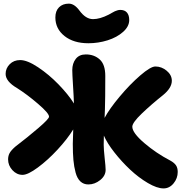

<svg xmlns="http://www.w3.org/2000/svg" viewBox="-20 -1008 1008 1065"><path d="M470.2 -768.1Q388.2 -768.1 337.6 -808.3Q287.1 -848.6 287.1 -911.1Q287.1 -947.3 307.4 -967.5Q327.6 -987.8 361.8 -987.8Q392.6 -987.8 420.9 -949.2Q455.6 -901.9 496.1 -901.9Q534.2 -901.9 583 -926.8Q588.4 -929.7 599.9 -936.3Q611.3 -942.9 616.7 -945.3Q622.1 -947.8 630.6 -950.4Q639.2 -953.1 647 -953.1Q671.4 -953.1 684.1 -938.5Q696.8 -923.8 696.8 -897Q696.8 -861.3 662.8 -831.1Q628.9 -800.8 576.9 -784.4Q524.9 -768.1 470.2 -768.1ZM105 -38.1Q72.8 -38.1 48.8 -64.2Q24.9 -90.3 24.9 -124Q24.9 -142.6 32.7 -157.7Q40.5 -172.9 64 -193.8Q134.8 -248 193.4 -298.3Q252 -348.6 252 -360.8Q252 -379.9 190.9 -432.1Q129.9 -484.4 75.2 -519Q11.2 -556.2 11.2 -598.1Q11.2 -628.9 33.9 -651.9Q56.6 -674.8 91.8 -674.8Q131.3 -674.8 191.4 -634.8Q251.5 -594.7 304.9 -539.6Q358.4 -484.4 390.1 -434.1Q389.2 -468.3 385 -533.7Q380.9 -599.1 380.9 -619.1Q380.9 -656.2 400.1 -681.2Q419.4 -706.1 456.1 -706.1Q502.4 -706.1 533.2 -678.2Q564 -650.4 564 -586.9Q564 -457.5 562 -401.9Q560.1 -367.7 560.1 -354Q586.9 -404.3 643.6 -471.9Q700.2 -539.6 757.8 -589.4Q815.4 -639.2 841.8 -639.2Q876.5 -639.2 904.8 -615.5Q933.1 -591.8 933.1 -560.1Q933.1 -520 883.8 -480Q819.3 -428.7 766.6 -378.2Q713.9 -327.6 713.9 -305.2Q713.9 -271.5 780 -214.8Q846.2 -158.2 924.8 -117.2Q946.8 -105 956.3 -90.8Q965.8 -76.7 965.8 -54.2Q965.8 -19 942.9 9Q919.9 37.1 887.2 37.1Q851.1 37.1 800 7.1Q749 -22.9 701.9 -67.1Q654.8 -111.3 614.5 -162.6Q574.2 -213.9 556.2 -255.9Q555.2 -237.8 555.2 -205.1Q555.2 -180.7 560.5 -131.8Q565.9 -83 565.9 -65.9Q565.9 -33.2 535.6 -9Q505.4 15.1 470.2 15.1Q443.8 15.1 426 -1.5Q408.2 -18.1 399.4 -50.5Q390.6 -83 387.2 -120.4Q383.8 -157.7 383.8 -210Q383.8 -220.7 386.2 -290Q354 -237.3 299.6 -178.5Q245.1 -119.6 189.9 -78.9Q134.8 -38.1 105 -38.1Z"/></svg>

Font: Shantell Sans Irregular
Style: Regular
Weight: 800
Designer: Stephen Nixon, Anya Danilova, Shantell Martin
Foundry: Arrow Type
Version: Version 1.006;[9816181b4]